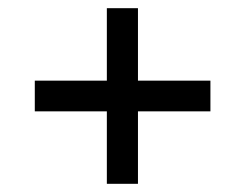

<svg xmlns="http://www.w3.org/2000/svg" viewBox="-20 -592 599 469"><path d="M241 -320H65V-395H241V-572H317V-395H494V-320H317V-143H241Z"/></svg>

Font: Noto Serif ExtraBold
Style: Regular
Weight: 800
Designer: Monotype Design Team
Foundry: Monotype Imaging Inc.
Version: Version 1.001